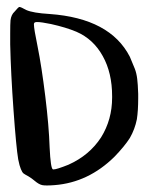

<svg xmlns="http://www.w3.org/2000/svg" viewBox="-20 -663 433 561"><path d="M22.5 -628.9Q33.2 -641.6 36.1 -642.6Q37.1 -642.6 37.1 -642.6Q41 -642.6 56.6 -633.8Q76.2 -625 125 -622.1Q301.8 -609.4 359.4 -497.1Q369.1 -474.6 374 -461.9Q378.9 -449.2 380.9 -432.6Q382.8 -418 383.8 -388.7Q383.8 -381.8 383.8 -376Q383.8 -339.8 379.9 -314.5Q374 -285.2 359.4 -259.8Q343.8 -235.4 314.5 -205.1Q238.3 -129.9 139.6 -122.1Q127 -121.1 117.2 -121.1Q108.4 -121.1 103.5 -122.1Q93.8 -124 81.1 -134.8Q73.2 -141.6 63.5 -147.5Q52.7 -153.3 48.8 -156.2Q44.9 -159.2 41 -168.9Q37.1 -177.7 33.2 -197.3Q27.3 -232.4 19.5 -340.8Q11.7 -449.2 9.8 -533.2Q9.8 -551.8 9.8 -565.4Q9.8 -593.8 10.7 -603.5Q12.7 -620.1 22.5 -628.9ZM203.1 -570.3Q172.9 -583 128.9 -592.8Q100.6 -598.6 88.9 -598.6Q81.1 -598.6 80.1 -595.7Q79.1 -594.7 79.1 -591.8Q79.1 -579.1 89.8 -527.3Q101.6 -468.8 112.3 -381.8Q123 -294.9 125 -232.4Q127.9 -169.9 134.8 -168Q135.7 -168 136.7 -168Q145.5 -168 179.7 -181.6Q241.2 -209 275.4 -261.7Q307.6 -313.5 307.6 -377.9Q307.6 -379.9 307.6 -381.8Q307.6 -450.2 280.3 -499Q252.9 -548.8 203.1 -570.3Z"/></svg>

Font: CillaFHscript
Style: Medium
Weight: 400
Designer: Cecilia Bingert
Version: Version 001.000